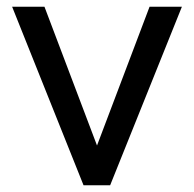

<svg xmlns="http://www.w3.org/2000/svg" viewBox="-20 -550 576 570"><path d="M424 -530H520L307 0H228L16 -530H112L268 -118Z"/></svg>

Font: Plus Jakarta Display
Style: Regular
Weight: 400
Designer: Gumpita Rahayu
Foundry: Tokotype Studio
Version: Version 1.000;hotconv 1.0.109;makeotfexe 2.5.65596